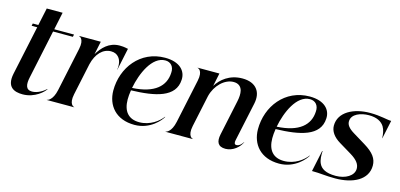

<svg xmlns="http://www.w3.org/2000/svg" viewBox="-66 -1155 3313 1590"><g transform="rotate(15 1590.0 -360.5)"><path d="M189 -145.5 277 -561H446.5L451 -581.5H281.5L313 -731.5H177L145 -581.5H97.5L93 -561H141L51 -138.5C26 -18 95 7 167 7C272 7 343.5 -64 357 -89H354.5C332.5 -67.5 283.5 -35 236.5 -35.5C181 -35.5 175 -82 189 -145.5Z M373.5 0H608V-1.5C605 -1.5 560 -12 579.5 -104L637.5 -377C660 -471 715.5 -527 784 -527C814 -527 835.5 -516.5 850.5 -498.5C871 -474.5 878.5 -436.5 871.5 -394H873L913 -583C904 -583 886 -591.5 840.5 -591.5C748.5 -591.5 694 -529.5 657 -469L680.5 -581.5H494V-580C497 -580 542 -569.5 522.5 -478L443 -104C423.5 -12 379.5 -1.5 373.5 -1.5Z M885 -218C886 -91.5 966.5 11.5 1127 11.5C1263.5 11.5 1343 -90.5 1357 -117.5L1355 -119C1324 -77 1253.5 -20 1159.5 -20C1067.5 -20 1019.5 -76 1019 -178C1019 -200 1021 -228 1026 -257.5C1231 -263 1402.5 -297 1409 -451C1413.5 -526 1357 -591.5 1230.5 -591.5C1019 -591.5 884.5 -415.5 885 -218ZM1029.5 -279C1054.5 -408.5 1124 -570.5 1238 -570.5C1284 -570.5 1315 -537 1310.5 -483.5C1305.5 -369 1221 -289 1029.5 -279Z M1539.5 -478 1460 -104C1440.5 -12 1396.5 -1.5 1390.5 -1.5V0H1625V-1.5C1622 -1.5 1577 -12 1596.5 -104L1654.5 -377C1678 -471 1753 -544.5 1830.5 -544.5C1871.5 -544.5 1895 -524 1904 -491.5C1911 -464 1907.5 -429.5 1901 -399L1837 -96.5C1823.5 -32.5 1840.5 8 1906 8C1969.5 8 2025 -40.5 2043.5 -86H2041.5C2034 -72 2012.5 -45.5 1986.5 -45.5C1968 -45.5 1965.5 -62.5 1970 -83L2041 -416C2052 -468.5 2044 -510 2022 -539C1996.5 -574 1951 -591.5 1893.5 -591.5C1782.5 -591.5 1711 -529.5 1674 -469L1697.5 -581.5H1511V-580C1514 -580 1559 -569.5 1539.5 -478Z M2125 -218C2126 -91.5 2206.5 11.5 2367 11.5C2503.5 11.5 2583 -90.5 2597 -117.5L2595 -119C2564 -77 2493.5 -20 2399.5 -20C2307.5 -20 2259.5 -76 2259 -178C2259 -200 2261 -228 2266 -257.5C2471 -263 2642.5 -297 2649 -451C2653.5 -526 2597 -591.5 2470.5 -591.5C2259 -591.5 2124.5 -415.5 2125 -218ZM2269.5 -279C2294.5 -408.5 2364 -570.5 2478 -570.5C2524 -570.5 2555 -537 2550.5 -483.5C2545.5 -369 2461 -289 2269.5 -279Z M2848 9.5C2998 9.5 3122 -50.5 3122 -173C3122 -232.5 3089.5 -278 3008 -327.5L2904.5 -390.5C2855 -420 2836 -447 2836 -475C2835 -541.5 2917 -568.5 2984 -568.5C3050 -568.5 3092.5 -546.5 3115.5 -509.5C3131.5 -481.5 3137.5 -450 3138 -413H3139.5L3173 -570.5C3136.5 -570.5 3080 -589.5 2988.5 -589.5C2848 -589.5 2724.5 -527.5 2724.5 -410.5C2724.5 -363 2754.5 -319 2812 -284.5L2919 -220C2976.5 -185 3000 -152 3000 -114.5C3000.5 -53 2928.5 -12 2846 -12C2759.5 -12 2719.5 -39 2702 -77C2687 -108.5 2687.5 -147 2689 -182H2685.5L2647 0C2724.5 0 2758.5 9.5 2848 9.5Z"/></g></svg>

Font: Beautique Display
Style: Bold
Weight: 700
Italic angle: -12°
Designer: Nhat-Quang Ngo
Version: Version 1.100;Glyphs 3.2.3 (3260)